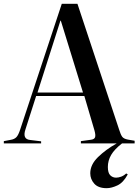

<svg xmlns="http://www.w3.org/2000/svg" viewBox="-22 -750 724 1004"><path d="M536 234Q492 234 471 210.5Q450 187 450 156Q450 111 490.5 71.5Q531 32 588 0H401V-12L452 -19Q471 -21 475 -32Q479 -43 472 -68L419 -248H167L111 -73Q94 -22 136 -18L193 -11V0H-2V-12L35 -19Q53 -22 63.5 -32.5Q74 -43 84 -74L301 -730H383L601 -72Q609 -46 617 -35Q625 -24 647 -20L682 -14V0H616Q576 31 559 60.5Q542 90 542 123Q542 154 554.5 166.5Q567 179 585 179Q597 179 611 174Q625 169 638 157L646 162Q623 205 592 219.5Q561 234 536 234ZM174 -266H412L296 -642H294Z"/></svg>

Font: Literata 72pt Medium
Style: Regular
Weight: 500
Designer: Latin by Veronika Burian and Jose Scaglione. Greek by Irene Vlachou. Cyrillic by Vera Evstafieva.
Foundry: TypeTogether
Version: Version 3.002